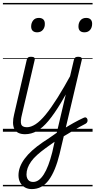

<svg xmlns="http://www.w3.org/2000/svg" viewBox="-20 -905 656 1319"><path d="M153 17Q125 17 106.5 8Q88 -1 79 -18.5Q70 -36 69.5 -61.5Q69 -87 77 -119L164 -495Q167 -506 173 -510.5Q179 -515 193 -515Q209 -515 215 -509.5Q221 -504 218 -492L131 -119Q119 -73 125.5 -52Q132 -31 165 -31Q175 -31 179.5 -23.5Q184 -16 182.5 -7Q181 2 173.5 9.5Q166 17 153 17ZM235 -683Q216 -683 205 -693Q194 -703 194 -723Q194 -747 207.5 -764.5Q221 -782 247 -782Q266 -782 277 -772Q288 -762 288 -742Q289 -718 275 -700.5Q261 -683 235 -683ZM152 17Q142 17 137 9.5Q132 2 133 -7Q134 -16 142 -23.5Q150 -31 165 -31Q193 -31 225 -52Q257 -73 293.5 -117.5Q330 -162 374.5 -232.5Q419 -303 473 -402Q478 -413 487.5 -412.5Q497 -412 502.5 -404.5Q508 -397 503 -387Q446 -277 399.5 -200Q353 -123 313 -75Q273 -27 234 -5Q195 17 152 17ZM409 -15Q429 -27 447.5 -38.5Q466 -50 484.5 -60Q503 -70 520 -79Q537 -88 553 -95Q564 -101 571 -97.5Q578 -94 580.5 -85.5Q583 -77 580 -68.5Q577 -60 568 -55Q548 -45 527.5 -33.5Q507 -22 486 -9.5Q465 3 443.5 16Q422 29 399 42ZM198 394Q171 394 150.5 382Q130 370 118.5 348.5Q107 327 107 299Q107 271 117.5 242.5Q128 214 149 185.5Q170 157 201 129Q232 101 273 73Q298 57 322 40.5Q346 24 370 7L488 -495Q491 -506 497.5 -510.5Q504 -515 517 -515Q533 -515 539 -509Q545 -503 541 -490L389 154Q375 211 356.5 256Q338 301 315 332Q292 363 263 378.5Q234 394 198 394ZM207 345Q228 345 246 332Q264 319 280.5 293.5Q297 268 311.5 230Q326 192 339 141L355 69Q339 80 323.5 91Q308 102 293 113Q260 137 235 159.5Q210 182 194 204.5Q178 227 170 249Q162 271 162 294Q162 308 167 320Q172 332 182 338.5Q192 345 207 345ZM560 -683Q540 -683 529.5 -693Q519 -703 519 -723Q519 -749 533 -765.5Q547 -782 572 -782Q592 -782 602.5 -771.5Q613 -761 613 -742Q613 -716 599 -699.5Q585 -683 560 -683ZM0 365H616V375H0ZM0 -20H616V0H0ZM0 -505H616V-500H0ZM0 -885H616V-875H0Z"/></svg>

Font: Playwrite AT Guides
Style: Italic
Weight: 400
Italic angle: -13.0072°
Designer: Veronika Burian, José Scaglione
Foundry: TypeTogether
Version: Version 1.002